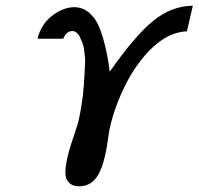

<svg xmlns="http://www.w3.org/2000/svg" viewBox="-20 -499 697 674"><path d="M115 -363Q114 -364 114 -364Q112 -364 112 -365Q124 -410 156 -438Q188 -466 227 -473Q274 -479 304 -443Q326 -421 342.5 -362.5Q359 -304 365 -247Q453 -373 517.5 -425.5Q582 -478 657 -479L636 -389Q531 -385 438 -234Q384 -138 364 -43L355 16Q342 92 319 123.5Q296 155 258 155Q224 155 213 128Q203 105 222 32Q229 8 238.5 -20Q248 -48 252 -61Q256 -74 261 -100Q266 -126 271 -164Q277 -222 279 -292Q275 -333 271 -344Q271 -345 268 -352Q265 -359 264 -361Q263 -363 260.5 -369Q258 -375 255.5 -377.5Q253 -380 249.5 -383.5Q246 -387 242.5 -388.5Q239 -390 234 -390Q213 -390 202 -363Z"/></svg>

Font: Coval
Style: Book Italic
Weight: 350
Foundry: Context Ltd
Version: Version 001.000